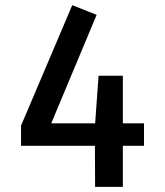

<svg xmlns="http://www.w3.org/2000/svg" viewBox="-20 -724 640 744"><path d="M260 -704 354.5 -666.5 178.5 -246H538V-159H61.5V-237ZM456 -430.5V0H348.5L347.5 -230L362 -430.5Z"/></svg>

Font: Fira Code Light Medium
Style: Regular
Weight: 500
Monospace: yes
Version: Version 5.002